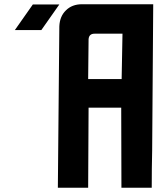

<svg xmlns="http://www.w3.org/2000/svg" viewBox="-20 -887 793 906"><path d="M554 -514 558 -728H426Q400 -728 398 -702L396 -514ZM396 -1H253L260 -763Q262 -810 291 -838Q320 -867 367 -867H703L698 -176Q697 -136 696.5 -92.5Q696 -49 696 -1H553L552 -379H398ZM135 -866H260L175 -745H50Z"/></svg>

Font: Covid19
Style: Regular
Weight: 400
Designer: Peter Wiegel
Foundry: (c) CAT - Ing. Peter Wiegel.  for Rudolf Maass + Partner GmbH
Version: Version 001.000